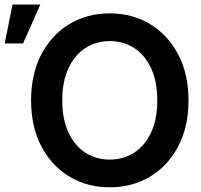

<svg xmlns="http://www.w3.org/2000/svg" viewBox="-100 -797 868 829"><path d="M374 11.7Q276.4 11.7 199.5 -34.7Q122.6 -81.1 78.4 -165.3Q34.2 -249.5 34.2 -363.3Q34.2 -477.5 78.4 -562Q122.6 -646.5 199.5 -692.9Q276.4 -739.3 374 -739.3Q471.2 -739.3 548.1 -692.9Q625 -646.5 669.4 -562Q713.9 -477.5 713.9 -363.3Q713.9 -249.5 669.4 -165Q625 -80.6 548.1 -34.4Q471.2 11.7 374 11.7ZM374 -107.9Q432.6 -107.9 479 -137.7Q525.4 -167.5 552.2 -224.6Q579.1 -281.7 579.1 -363.3Q579.1 -445.3 552.2 -502.7Q525.4 -560.1 479 -589.8Q432.6 -619.6 374 -619.6Q315.4 -619.6 269 -589.8Q222.7 -560.1 195.8 -502.7Q168.9 -445.3 168.9 -363.3Q168.9 -281.7 195.8 -224.6Q222.7 -167.5 269 -137.7Q315.4 -107.9 374 -107.9ZM-79.6 -609.4 -45.9 -777.3H74.2L-0.5 -609.4Z"/></svg>

Font: Inter Display Semi Bold
Style: Regular
Weight: 600
Designer: Rasmus Andersson
Foundry: rsms
Version: Version 4.000;git-37864ae